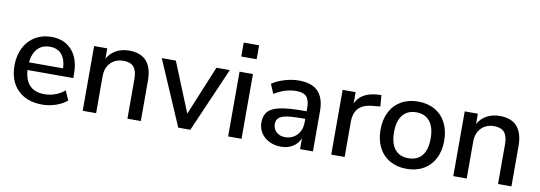

<svg xmlns="http://www.w3.org/2000/svg" viewBox="-55 -1062 4009 1425"><g transform="rotate(10 1949.0 -349.5)"><path d="M488 -227H143Q154 -72 297 -72Q381 -72 449 -127L480 -56Q446 -27 396 -10Q346 7 294 7Q177 7 109.5 -60Q42 -127 42 -245Q42 -320 71.5 -378Q101 -436 154.5 -468Q208 -500 276 -500Q375 -500 431.5 -436Q488 -372 488 -259ZM144 -285H401Q398 -353 366.5 -389.5Q335 -426 278 -426Q220 -426 185.5 -389.5Q151 -353 144 -285Z M1037 -303V0H936V-298Q936 -360 911.5 -389Q887 -418 835 -418Q774 -418 737 -380Q700 -342 700 -278V0H599V-488H698V-410Q722 -454 765 -477Q808 -500 862 -500Q1037 -500 1037 -303Z M1521 -487H1622L1410 0H1319L1109 -487H1215L1367 -114Z M1695 0V-488H1796V0ZM1688 -706H1804V-601H1688Z M2334 -302V0H2237V-81Q2218 -38 2180.5 -15.5Q2143 7 2093 7Q2045 7 2005 -12.5Q1965 -32 1942.5 -67Q1920 -102 1920 -145Q1920 -198 1947.5 -228.5Q1975 -259 2038.5 -272Q2102 -285 2213 -285H2236V-314Q2236 -370 2212.5 -395Q2189 -420 2136 -420Q2053 -420 1970 -369L1940 -440Q1979 -467 2034.5 -483.5Q2090 -500 2141 -500Q2239 -500 2286.5 -451Q2334 -402 2334 -302ZM2236 -202V-228H2218Q2140 -228 2098 -221Q2056 -214 2038 -197.5Q2020 -181 2020 -150Q2020 -115 2045.5 -91.5Q2071 -68 2111 -68Q2166 -68 2201 -105.5Q2236 -143 2236 -202Z M2769 -415 2708 -409Q2636 -402 2604.5 -365Q2573 -328 2573 -271V0H2472V-488H2570V-403Q2609 -489 2729 -498L2762 -500Z M2800 -246Q2800 -323 2829.5 -380.5Q2859 -438 2913.5 -469Q2968 -500 3040 -500Q3112 -500 3166.5 -469Q3221 -438 3250.5 -380.5Q3280 -323 3280 -246Q3280 -170 3250.5 -112.5Q3221 -55 3166.5 -24Q3112 7 3040 7Q2968 7 2913.5 -24Q2859 -55 2829.5 -112.5Q2800 -170 2800 -246ZM3178 -246Q3178 -330 3142 -374.5Q3106 -419 3040 -419Q2974 -419 2938 -374.5Q2902 -330 2902 -246Q2902 -161 2937.5 -117Q2973 -73 3040 -73Q3107 -73 3142.5 -117Q3178 -161 3178 -246Z M3830 -303V0H3729V-298Q3729 -360 3704.5 -389Q3680 -418 3628 -418Q3567 -418 3530 -380Q3493 -342 3493 -278V0H3392V-488H3491V-410Q3515 -454 3558 -477Q3601 -500 3655 -500Q3830 -500 3830 -303Z"/></g></svg>

Font: wassup Sans
Style: Medium
Weight: 600
Version: Version 2.001